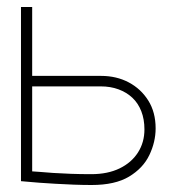

<svg xmlns="http://www.w3.org/2000/svg" viewBox="-20 -520 496 549"><path d="M269 -303H72V-500H40V-2Q43 -2 57 -0.5Q71 1 92.5 2.5Q114 4 139 5.5Q164 7 191 8Q218 9 242 9Q309 9 349 -15Q389 -39 407 -76.5Q425 -114 425 -153Q425 -199 404 -232.5Q383 -266 348 -284.5Q313 -303 269 -303ZM241 -22Q210 -22 182.5 -23Q155 -24 132 -25.5Q109 -27 93.5 -28.5Q78 -30 72 -30V-273H268Q296 -273 319 -264.5Q342 -256 358.5 -240.5Q375 -225 384 -202Q393 -179 393 -150Q393 -113 374.5 -84Q356 -55 322 -38.5Q288 -22 241 -22Z"/></svg>

Font: Advent Pro ExtraLight
Style: Regular
Weight: 250
Version: Version 3.000